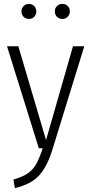

<svg xmlns="http://www.w3.org/2000/svg" viewBox="-20 -760 468 984"><path d="M250 2Q223 92 181 138.5Q139 185 56 204L49 160Q96 147 123 128Q150 109 166 80Q182 51 199 0H179L16 -523H74L216 -42L354 -523H412ZM166 -702Q166 -685 155.5 -674Q145 -663 128 -663Q112 -663 101 -674Q90 -685 90 -702Q90 -718 101 -729Q112 -740 128 -740Q145 -740 155.5 -729Q166 -718 166 -702ZM338 -702Q338 -685 327 -674Q316 -663 300 -663Q283 -663 272 -674Q261 -685 261 -702Q261 -718 272 -729Q283 -740 300 -740Q316 -740 327 -729Q338 -718 338 -702Z"/></svg>

Font: Fira Sans Condensed Light
Style: Regular
Weight: 300
Width: 3
Designer: bBox Type GmbH & Carrois Corporate GbR & Edenspiekermann AG
Foundry: bBox Type GmbH & Carrois Corporate GbR & Edenspiekermann AG
Version: Version 4.301